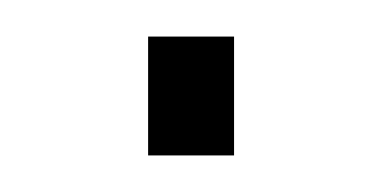

<svg xmlns="http://www.w3.org/2000/svg" viewBox="-20 -85 208 105"><path d="M61 0V-65H108V0Z"/></svg>

Font: Saira Thin SemiCondensed
Style: Regular
Weight: 100
Width: 4
Version: Version 1.101